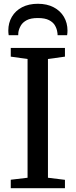

<svg xmlns="http://www.w3.org/2000/svg" viewBox="-20 -997 400 1017"><path d="M126 -55.5V-684.5L37 -697V-743H324V-697L234 -684.5V-55.5L324 -44.5V0H37V-45ZM180.5 -977Q229 -977 264.2 -958.5Q299.5 -940 318.5 -907.8Q337.5 -875.5 337.5 -835Q337.5 -829 337 -823Q336.5 -817 335.5 -810.5H285Q285 -814 284.8 -818.2Q284.5 -822.5 283.5 -827Q281 -845 271.2 -862Q261.5 -879 240 -890.2Q218.5 -901.5 180.5 -901.5Q143 -901.5 121.8 -890.2Q100.5 -879 90.5 -861.8Q80.5 -844.5 77.5 -827Q77 -822.5 76.8 -818.2Q76.5 -814 76.5 -810.5H26Q25 -817 24.5 -823Q24 -829 24 -835Q24 -876 43 -908.2Q62 -940.5 97.2 -958.8Q132.5 -977 180.5 -977Z"/></svg>

Font: Merriweather 36pt
Style: Regular
Weight: 400
Designer: Eben Sorkin
Foundry: Eben Sorkin
Version: Version 2.100